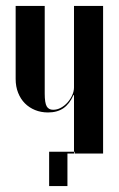

<svg xmlns="http://www.w3.org/2000/svg" viewBox="-20 -515 400 644"><path d="M226.2 -195.8H228.2V-165.8V0H325.8V-495H228.2V-221.8Q228.2 -208.8 222.2 -195.5Q216.2 -182.2 206.4 -171.2Q196.5 -160.2 184.1 -153.5Q171.8 -146.8 158.2 -146.8Q143.2 -146.8 136.6 -158.4Q130 -170 130 -201V-495H32.5V-250.2Q32.5 -224.5 40.8 -203.8Q49 -183 63.4 -168.5Q77.8 -154 97.6 -145.9Q117.5 -137.8 141.2 -137.8Q172 -137.8 192.8 -152.1Q213.5 -166.5 226.2 -195.8ZM230.2 0H206.2V109H144.8V-6H230.2Z"/></svg>

Font: Moniqa Black
Style: Regular
Weight: 900
Designer: Rajesh Rajput
Foundry: Rajesh Rajput
Version: Version 1.000